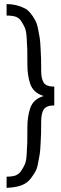

<svg xmlns="http://www.w3.org/2000/svg" viewBox="-20 -890 299 938"><path d="M12.2 27.8V-26.9Q38.1 -26.9 55.7 -32.7Q72.8 -39.1 84 -56.2Q94.7 -72.3 101.6 -87.9Q108.4 -103.5 110.4 -137.2Q112.3 -170.9 113.3 -194.8Q113.8 -210 113.8 -269Q113.8 -319.8 127.4 -360.8Q142.6 -406.7 193.8 -420.9Q142.6 -436 127.4 -481Q113.8 -522 113.8 -573.2Q113.8 -631.3 113.3 -646.5Q112.3 -668.9 110.4 -703.6Q108.4 -738.3 101.6 -753.9Q94.7 -769.5 84 -786.1Q73.7 -802.2 57.1 -808.1Q40.5 -814 12.2 -814V-870.1Q60.1 -870.1 101.1 -849.1Q126.5 -836.9 151.4 -792Q160.6 -775.9 165.5 -751Q171.4 -721.2 173.8 -706.5Q176.8 -688.5 178.2 -654.8Q179.2 -638.2 180.7 -602.1Q181.2 -588.9 181.2 -543.9Q181.2 -505.9 193.4 -486.3Q205.6 -466.8 245.1 -466.8V-375Q206.1 -375 193.4 -355Q181.2 -335.4 181.2 -296.9Q181.2 -252.9 180.7 -239.7Q179.2 -203.1 178.2 -186.5Q176.8 -153.3 173.8 -134.8L165.5 -90.3Q160.6 -64.5 151.4 -49.3Q143.6 -36.1 130.4 -18.1Q112.3 5.4 84.2 15.6Q56.2 25.9 12.2 27.8Z"/></svg>

Font: VL Oswald
Style: Light
Weight: 300
Designer: vernon adams
Foundry: vernon adams
Version: Version ; ttfautohint (v0.92.18-e454-dirty) -l 8 -r 50 -G 20